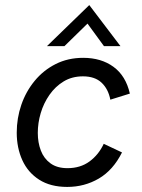

<svg xmlns="http://www.w3.org/2000/svg" viewBox="-20 -729 558 757"><path d="M245 8Q179 8 134.5 -20.5Q90 -49 68 -97.5Q46 -146 46 -206Q46 -263 64 -315.5Q82 -368 116.5 -410Q151 -452 199.5 -476.5Q248 -501 308 -501Q379 -501 427.5 -465.5Q476 -430 492 -360L415 -336Q407 -378 380.5 -403Q354 -428 307 -428Q264 -428 231 -408Q198 -388 175 -355Q152 -322 140.5 -283Q129 -244 129 -205Q129 -167 141 -135.5Q153 -104 179 -85Q205 -66 246 -66Q297 -66 333 -92.5Q369 -119 389 -162L461 -128Q426 -58 369.5 -25Q313 8 245 8ZM165 -547 332 -709 455 -547H390L325 -636L234 -547Z"/></svg>

Font: Hanken Grotesk
Style: Italic
Weight: 400
Italic angle: -8°
Designer: Alfredo Marco Pradil
Foundry: Hanken Design Co.
Version: Version 3.013